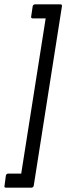

<svg xmlns="http://www.w3.org/2000/svg" viewBox="-75 -721 306 887"><path d="M-47 146Q-57 146 -54 136L-48 91Q-46 81 -37 81H23L136 -636H77Q67 -636 69 -645L76 -692Q78 -701 88 -701H204Q213 -701 211 -691L81 136Q79 146 70 146Z"/></svg>

Font: Sofia Sans Extra Condensed Medium
Style: Italic
Weight: 500
Italic angle: -9°
Version: Version 4.100